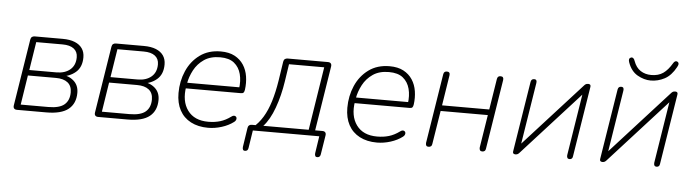

<svg xmlns="http://www.w3.org/2000/svg" viewBox="-49 -897 4481 1244"><g transform="rotate(5 2191.5 -275.0)"><path d="M77 0Q64 0 58 -7Q52 -14 54 -27L123 -461Q125 -473 132 -478.5Q139 -484 150 -484H332Q379 -484 411 -471Q443 -458 459.5 -434Q476 -410 476 -376Q476 -312 436.5 -278.5Q397 -245 337 -240L339 -252Q388 -252 422.5 -223Q457 -194 457 -144Q457 -74 411 -37Q365 0 267 0ZM98 -36H277Q350 -36 382 -63.5Q414 -91 414 -143Q414 -185 387 -206.5Q360 -228 310 -228H128ZM134 -264H310Q366 -264 399.5 -292.5Q433 -321 433 -373Q433 -409 407.5 -428.5Q382 -448 334 -448H163Z M605 0Q592 0 586 -7Q580 -14 582 -27L651 -461Q653 -473 660 -478.5Q667 -484 678 -484H860Q907 -484 939 -471Q971 -458 987.5 -434Q1004 -410 1004 -376Q1004 -312 964.5 -278.5Q925 -245 865 -240L867 -252Q916 -252 950.5 -223Q985 -194 985 -144Q985 -74 939 -37Q893 0 795 0ZM626 -36H805Q878 -36 910 -63.5Q942 -91 942 -143Q942 -185 915 -206.5Q888 -228 838 -228H656ZM662 -264H838Q894 -264 927.5 -292.5Q961 -321 961 -373Q961 -409 935.5 -428.5Q910 -448 862 -448H691Z M1320 8Q1255 8 1207.5 -17Q1160 -42 1135 -88.5Q1110 -135 1110 -200Q1110 -277 1139 -343.5Q1168 -410 1224 -451Q1280 -492 1360 -492Q1414 -492 1450.5 -472.5Q1487 -453 1508.5 -420Q1530 -387 1536.5 -345Q1543 -303 1537 -259Q1535 -245 1530 -239.5Q1525 -234 1512 -234H1139L1145 -271H1517L1498 -259Q1506 -313 1494.5 -357Q1483 -401 1450.5 -427.5Q1418 -454 1359 -454Q1296 -454 1254.5 -425.5Q1213 -397 1190 -353.5Q1167 -310 1159 -264L1156 -246Q1140 -150 1183.5 -90.5Q1227 -31 1318 -31Q1360 -31 1395 -41.5Q1430 -52 1464 -77Q1473 -84 1480 -84.5Q1487 -85 1492 -81.5Q1497 -78 1498.5 -72Q1500 -66 1497 -58.5Q1494 -51 1486 -45Q1453 -20 1408.5 -6Q1364 8 1320 8Z M1571 136Q1562 136 1558.5 129.5Q1555 123 1556 112L1575 -13Q1578 -36 1602 -36H1646L1608 -20Q1646 -51 1673 -95.5Q1700 -140 1718.5 -200Q1737 -260 1749 -336L1768 -461Q1770 -473 1777 -478.5Q1784 -484 1795 -484H2057Q2070 -484 2076 -477Q2082 -470 2080 -457L2011 -23L1998 -36H2060Q2073 -36 2079 -29Q2085 -22 2083 -9L2063 116Q2060 136 2041 136Q2032 136 2028.5 129.5Q2025 123 2026 112L2043 0H1611L1593 116Q1590 136 1571 136ZM1676 -36H1971L2036 -448H1807L1790 -336Q1776 -242 1746.5 -161Q1717 -80 1676 -36Z M2418 8Q2353 8 2305.5 -17Q2258 -42 2233 -88.5Q2208 -135 2208 -200Q2208 -277 2237 -343.5Q2266 -410 2322 -451Q2378 -492 2458 -492Q2512 -492 2548.5 -472.5Q2585 -453 2606.5 -420Q2628 -387 2634.5 -345Q2641 -303 2635 -259Q2633 -245 2628 -239.5Q2623 -234 2610 -234H2237L2243 -271H2615L2596 -259Q2604 -313 2592.5 -357Q2581 -401 2548.5 -427.5Q2516 -454 2457 -454Q2394 -454 2352.5 -425.5Q2311 -397 2288 -353.5Q2265 -310 2257 -264L2254 -246Q2238 -150 2281.5 -90.5Q2325 -31 2416 -31Q2458 -31 2493 -41.5Q2528 -52 2562 -77Q2571 -84 2578 -84.5Q2585 -85 2590 -81.5Q2595 -78 2596.5 -72Q2598 -66 2595 -58.5Q2592 -51 2584 -45Q2551 -20 2506.5 -6Q2462 8 2418 8Z M2753 6Q2743 6 2739 -0.5Q2735 -7 2736 -18L2808 -470Q2810 -481 2815.5 -485.5Q2821 -490 2831 -490Q2842 -490 2846.5 -483.5Q2851 -477 2849 -466L2818 -269H3125L3157 -470Q3159 -481 3164.5 -485.5Q3170 -490 3180 -490Q3191 -490 3195.5 -483.5Q3200 -477 3198 -466L3126 -14Q3125 -4 3119 1Q3113 6 3103 6Q3093 6 3088.5 -0.5Q3084 -7 3085 -18L3119 -232H2812L2777 -14Q2776 -4 2770 1Q2764 6 2753 6Z M3320 6Q3314 6 3309.5 4Q3305 2 3303.5 -2Q3302 -6 3303 -13L3376 -470Q3378 -481 3383.5 -485.5Q3389 -490 3398 -490Q3409 -490 3412.5 -483.5Q3416 -477 3414 -466L3345 -32H3319L3722 -476Q3727 -482 3733 -486Q3739 -490 3749 -490Q3755 -490 3759 -488Q3763 -486 3764.5 -482Q3766 -478 3765 -471L3692 -14Q3691 -4 3685.5 1Q3680 6 3671 6Q3661 6 3657 -0.5Q3653 -7 3654 -18L3723 -452H3749L3346 -8Q3341 -2 3335 2Q3329 6 3320 6Z M3886 6Q3880 6 3875.5 4Q3871 2 3869.5 -2Q3868 -6 3869 -13L3942 -470Q3944 -481 3949.5 -485.5Q3955 -490 3964 -490Q3975 -490 3978.5 -483.5Q3982 -477 3980 -466L3911 -32H3885L4288 -476Q4293 -482 4299 -486Q4305 -490 4315 -490Q4321 -490 4325 -488Q4329 -486 4330.5 -482Q4332 -478 4331 -471L4258 -14Q4257 -4 4251.5 1Q4246 6 4237 6Q4227 6 4223 -0.5Q4219 -7 4220 -18L4289 -452H4315L3912 -8Q3907 -2 3901 2Q3895 6 3886 6ZM4150 -547Q4107 -547 4064 -571.5Q4021 -596 4001 -654Q3997 -667 3999.5 -674Q4002 -681 4010 -684Q4018 -687 4025 -682Q4032 -677 4036 -664Q4051 -622 4081 -602.5Q4111 -583 4151 -583Q4197 -583 4228 -604.5Q4259 -626 4286 -672Q4291 -681 4298 -684.5Q4305 -688 4312 -684Q4320 -680 4321 -671.5Q4322 -663 4314 -649Q4283 -592 4240 -569.5Q4197 -547 4150 -547Z"/></g></svg>

Font: Nunito ExtraLight
Style: Italic
Weight: 200
Italic angle: -9°
Designer: Vernon Adams
Foundry: Vernon Adams
Version: Version 3.602